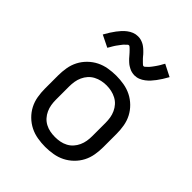

<svg xmlns="http://www.w3.org/2000/svg" viewBox="-211 -886 1022 1022"><g transform="rotate(45 300.0 -375.0)"><path d="M300 8Q271 8 241.5 3Q212 -2 186 -15Q160 -28 138.5 -49Q117 -70 103.5 -96Q90 -122 85 -151.5Q80 -181 80 -210V-310Q80 -339 85 -368.5Q90 -398 103.5 -424Q117 -450 138.5 -471Q160 -492 186 -505Q212 -518 241.5 -523Q271 -528 300 -528Q329 -528 358.5 -523Q388 -518 414 -505Q440 -492 461.5 -471Q483 -450 496.5 -424Q510 -398 515 -368.5Q520 -339 520 -310V-210Q520 -181 515 -151.5Q510 -122 496.5 -96Q483 -70 461.5 -49Q440 -28 414 -15Q388 -2 358.5 3Q329 8 300 8ZM300 -66Q319 -66 337.5 -69.5Q356 -73 373 -82Q390 -91 402.5 -105Q415 -119 423 -136.5Q431 -154 434 -172.5Q437 -191 437 -210V-310Q437 -329 434 -347.5Q431 -366 423 -383.5Q415 -401 402.5 -415Q390 -429 373 -438Q356 -447 337.5 -451Q319 -455 300 -455Q281 -455 262.5 -451Q244 -447 227 -438Q210 -429 197.5 -415Q185 -401 177 -383.5Q169 -366 166 -347.5Q163 -329 163 -310V-210Q163 -191 166 -172.5Q169 -154 177 -136.5Q185 -119 197.5 -105Q210 -91 227 -82Q244 -73 262.5 -69.5Q281 -66 300 -66ZM366 -597Q361 -597 355.5 -598Q350 -599 345 -600Q340 -601 335.5 -603Q331 -605 326 -607.5Q321 -610 317 -612.5Q313 -615 308.5 -618Q304 -621 300 -625Q296 -629 292 -632.5Q288 -636 284.5 -640Q281 -644 278 -647.5Q275 -651 271.5 -655Q268 -659 264 -663.5Q260 -668 256 -672Q252 -676 249 -679Q246 -682 241.5 -686Q237 -690 234 -690Q229 -690 226 -687Q223 -684 219 -680Q215 -676 212 -673.5Q209 -671 207 -668Q205 -665 202.5 -662Q200 -659 197.5 -655.5Q195 -652 192 -648Q189 -644 186 -640Q183 -636 180 -631Q177 -626 174 -621Q171 -616 168 -610.5Q165 -605 161 -599L94 -632Q104 -650 113.5 -665Q123 -680 132.5 -692.5Q142 -705 151.5 -715.5Q161 -726 174 -736Q187 -746 202 -752Q217 -758 234 -758Q239 -758 244.5 -757.5Q250 -757 255 -755.5Q260 -754 264.5 -752.5Q269 -751 274 -748.5Q279 -746 283 -743.5Q287 -741 291.5 -737.5Q296 -734 300 -730.5Q304 -727 308 -723Q312 -719 315.5 -715.5Q319 -712 322 -708.5Q325 -705 328.5 -700.5Q332 -696 336 -692Q340 -688 344 -684Q348 -680 351 -677Q354 -674 358.5 -670Q363 -666 366 -666Q371 -666 374 -669Q377 -672 381 -675.5Q385 -679 388 -682Q391 -685 393 -687.5Q395 -690 397.5 -693Q400 -696 402.5 -699.5Q405 -703 408 -707Q411 -711 414 -715.5Q417 -720 420 -724.5Q423 -729 426 -734Q429 -739 432 -745Q435 -751 439 -757L506 -723Q496 -705 486.5 -690Q477 -675 467.5 -662.5Q458 -650 448.5 -639.5Q439 -629 426 -619Q413 -609 398 -603Q383 -597 366 -597Z"/></g></svg>

Font: Nova Nerd Font
Style: Regular
Weight: 400
Designer: Belleve Invis
Foundry: Belleve Invis
Version: Version 24.1.4; ttfautohint (v1.8.4);Nerd Fonts 3.1.1